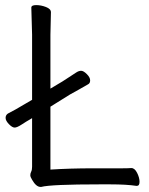

<svg xmlns="http://www.w3.org/2000/svg" viewBox="-20 -725 587 754"><path d="M178 -59Q256 -64 345 -64H458Q482 -64 495 -65H496Q509 -65 518.5 -46Q528 -27 528 -11Q528 5 517 5H516Q477 -1 413 -1H372Q180 -1 142 9H139Q122 9 106 -19Q99 -30 99 -37Q99 -44 102.5 -51Q106 -58 106 -70V-261L96 -255Q85 -249 66 -236.5Q47 -224 37.5 -224Q28 -224 15 -237.5Q2 -251 2 -262Q2 -273 11 -279Q37 -292 82 -319L106 -333V-589L103 -695Q103 -705 122 -705Q141 -705 160.5 -697.5Q180 -690 180 -677L178 -588V-377L225 -405Q237 -413 252 -422.5Q267 -432 278 -439.5Q289 -447 298.5 -447Q308 -447 321 -434Q334 -421 334 -409.5Q334 -398 326 -394Q306 -382 287.5 -372Q269 -362 255 -354L178 -306Z"/></svg>

Font: ToneOZ-Pinyin-WenKai-Regular
Style: Regular
Weight: 400
Designer: Fontworks Inc.
Foundry: ToneOZ
Version: Version 0.240331